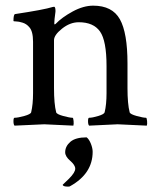

<svg xmlns="http://www.w3.org/2000/svg" viewBox="-20 -448 570 689"><path d="M314.5 -427.7Q382.8 -427.7 410.2 -378.9Q437.5 -330.1 437.5 -220.7V-131.8Q437.5 -75.2 445.3 -44.9Q447.3 -38.1 470.7 -31.7Q494.1 -25.4 503.9 -25.4Q506.8 -25.4 507.8 -13.7Q508.8 -2 506.8 2.9Q409.2 -2 402.3 -2Q400.4 -2 299.8 2.9Q295.9 -1 295.9 -13.2Q295.9 -25.4 299.8 -25.4Q311.5 -25.4 332.5 -31.7Q353.5 -38.1 355.5 -44.9Q362.3 -73.2 362.3 -113.3V-210.9Q362.3 -301.8 338.9 -335Q315.4 -368.2 262.7 -368.2Q231.4 -368.2 202.6 -345.2Q173.8 -322.3 173.8 -303.7V-131.8Q173.8 -75.2 181.6 -44.9Q183.6 -38.1 207 -31.7Q230.5 -25.4 240.2 -25.4Q243.2 -25.4 244.1 -13.7Q245.1 -2 243.2 2.9Q145.5 -2 138.7 -2Q132.8 -2 32.2 2.9Q28.3 -1 28.3 -13.2Q28.3 -25.4 32.2 -25.4Q43.9 -25.4 66.9 -31.7Q89.8 -38.1 91.8 -44.9Q98.6 -73.2 98.6 -113.3V-297.9Q98.6 -335.9 85 -350.6Q75.2 -362.3 61 -366.7Q46.9 -371.1 37.6 -371.1Q28.3 -371.1 28.3 -373Q28.3 -396.5 34.2 -397.5Q137.7 -413.1 168.9 -422.9Q169.9 -422.9 171.9 -423.3Q173.8 -423.8 173.8 -423.8Q177.7 -423.8 178.7 -415.5Q179.7 -407.2 178.7 -403.3Q174.8 -376 174.8 -364.3Q174.8 -360.4 176.8 -360.4Q177.7 -360.4 179.7 -362.3Q202.1 -385.7 240.7 -406.7Q279.3 -427.7 314.5 -427.7ZM213.9 98.6Q213.9 77.1 232.4 61Q251 44.9 291 44.9Q299.8 51.8 306.2 67.9Q312.5 84 312.5 96.7Q312.5 174.8 232.4 219.7Q230.5 221.7 224.6 221.7Q205.1 221.7 205.1 214.8L227.5 193.4Q250 170.9 250 157.2Q250 144.5 231.9 128.9Q213.9 113.3 213.9 98.6Z"/></svg>

Font: Crimson Text
Style: Regular
Weight: 400
Version: Version 0.13